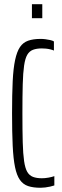

<svg xmlns="http://www.w3.org/2000/svg" viewBox="-20 -880 292 908"><path d="M172 8Q137 8 113 0Q89 -8 74 -29.5Q59 -51 51 -90Q43 -129 40 -191Q37 -253 37 -344Q37 -434 40 -495.5Q43 -557 51.5 -596.5Q60 -636 74.5 -657.5Q89 -679 113 -687.5Q137 -696 172 -696Q183 -696 195 -694.5Q207 -693 218 -690.5Q229 -688 235 -684V-641Q228 -644 218 -646.5Q208 -649 197.5 -650Q187 -651 178 -651Q153 -651 136 -644.5Q119 -638 109 -621Q99 -604 94 -570Q89 -536 87.5 -481Q86 -426 86 -344Q86 -262 87.5 -207Q89 -152 94 -118Q99 -84 109 -67Q119 -50 136 -43.5Q153 -37 178 -37Q193 -37 209.5 -40Q226 -43 237 -47V-3Q228 0 217 2.5Q206 5 194 6.5Q182 8 172 8ZM131 -794V-860H180V-794Z"/></svg>

Font: Saira UltraCondensed Light
Style: Regular
Weight: 300
Width: 1
Designer: Hector Gatti with collaboration of the Omnibus-Type team
Foundry: Omnibus-Type
Version: Version 1.101